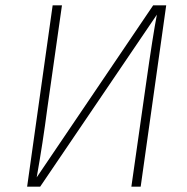

<svg xmlns="http://www.w3.org/2000/svg" viewBox="-20 -702 705 722"><path d="M509 0H474L529 -386Q555 -570 570 -647L131 0H82L178 -682H213L158 -295Q141 -164 118 -35L556 -682H605Z"/></svg>

Font: FiraGO UltraLight
Style: Italic
Weight: 200
Italic angle: -8°
Designer: bBox Type GmbH
Foundry: bBox Type GmbH
Version: Version 1.001